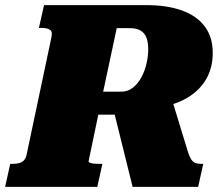

<svg xmlns="http://www.w3.org/2000/svg" viewBox="-60 -730 876 750"><path d="M379 -319 605 -363 675 -134Q681 -116 687.5 -106.5Q694 -97 703 -93.5Q712 -90 724 -90H734L714 0H458ZM340 -90 320 0H-40L-20 -90H-9Q11 -90 25 -97Q39 -104 44 -126L141 -585Q146 -607 134.5 -614Q123 -621 103 -621H92L112 -710H512Q593 -710 651 -689Q709 -668 740 -626.5Q771 -585 771 -524Q771 -472 751 -431.5Q731 -391 692.5 -362Q654 -333 598 -318Q542 -303 471 -302Q463 -297 459 -294Q455 -291 453 -288Q451 -285 446 -282H324L286 -100Q286 -97 291 -94.5Q296 -92 305.5 -91Q315 -90 329 -90ZM448 -620H396L343 -372H414Q439 -372 458.5 -387Q478 -402 491.5 -426.5Q505 -451 512 -480.5Q519 -510 519 -537Q519 -566 511.5 -584Q504 -602 488.5 -611Q473 -620 448 -620Z"/></svg>

Font: Roboto Serif Black
Style: Italic
Weight: 900
Italic angle: -10°
Version: Version 1.008